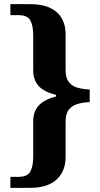

<svg xmlns="http://www.w3.org/2000/svg" viewBox="-20 -780 482 925"><path d="M30 125V72H69Q112 72 126 46.5Q140 21 140 -26V-197Q140 -242 166.5 -271.5Q193 -301 250 -315V-323Q192 -337 166 -366Q140 -395 140 -440V-610Q140 -657 126 -682Q112 -707 69 -707H30V-760H125Q209 -760 252.5 -722Q296 -684 296 -614V-442Q296 -405 311.5 -385Q327 -365 353.5 -357.5Q380 -350 412 -349V-288Q380 -287 353.5 -279Q327 -271 311.5 -251.5Q296 -232 296 -194V-23Q296 45 252.5 85Q209 125 125 125Z"/></svg>

Font: Noto Serif Vithkuqi
Style: Bold
Weight: 700
Version: Version 1.005